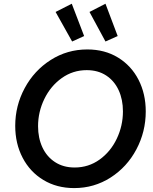

<svg xmlns="http://www.w3.org/2000/svg" viewBox="-20 -988 811 1015"><path d="M60.5 -322.8Q60.5 -429.2 110.6 -522.2Q160.6 -615.2 248 -670.9Q335.4 -726.6 441.4 -726.6Q534.2 -726.6 604.2 -683.6Q674.3 -640.6 712.4 -566.2Q750.5 -491.7 750.5 -398.9Q750.5 -291.5 700.9 -198.2Q651.4 -105 564.5 -49.3Q477.5 6.3 372.1 6.3Q280.3 6.3 209.5 -36.4Q138.7 -79.1 99.6 -154.1Q60.5 -229 60.5 -322.8ZM629.9 -399.4Q629.9 -461.9 607.2 -511.2Q584.5 -560.5 541.3 -588.9Q498 -617.2 438.5 -617.2Q365.2 -617.2 306.4 -575.2Q247.6 -533.2 214.4 -464.8Q181.2 -396.5 181.2 -320.8Q181.2 -258.3 204.3 -208.7Q227.5 -159.2 271.2 -130.9Q314.9 -102.5 374.5 -102.5Q448.2 -102.5 506.6 -144.5Q564.9 -186.5 597.4 -254.9Q629.9 -323.2 629.9 -399.4ZM273.9 -924.8 359.4 -968.3 424.8 -797.4 361.3 -768.6ZM453.1 -924.8 537.6 -968.3 602.1 -797.4 537.6 -768.6Z"/></svg>

Font: Reddit Sans Chocolate SemiBold
Style: Italic
Weight: 600
Italic angle: -11.25°
Designer: Stephen Hutchings
Version: Version 1.013